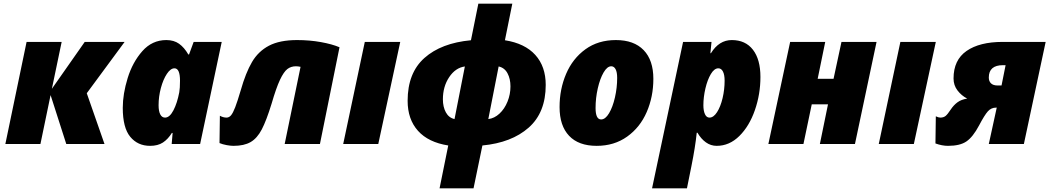

<svg xmlns="http://www.w3.org/2000/svg" viewBox="-20 -780 5687 1040"><path d="M124 -553H314L261 -299L439 -553H655L450 -275L546 0H339L254 -265L199 0H9Z M645 -196Q645 -271 671.5 -357Q698 -443 751 -503Q804 -563 881 -563Q922 -563 950 -543Q978 -523 1000 -485H1004L1029 -553H1181L1064 0H910L915 -60H911Q890 -26 862.5 -8Q835 10 793 10Q726 10 685.5 -39Q645 -88 645 -196ZM951 -280Q955 -302 955 -343Q955 -410 925 -410Q904 -410 884 -380Q864 -350 851.5 -303.5Q839 -257 839 -210Q839 -178 848 -160.5Q857 -143 874 -143Q899 -143 919.5 -182.5Q940 -222 951 -280Z M1169 -5 1171 -153Q1189 -143 1207 -143Q1221 -143 1231.5 -155.5Q1242 -168 1254 -199Q1266 -230 1284 -291Q1311 -386 1345 -444Q1379 -502 1437 -532.5Q1495 -563 1589 -563Q1657 -563 1718 -552Q1779 -541 1819 -524L1713 0H1522L1608 -418Q1594 -421 1583 -421Q1556 -421 1536.5 -406Q1517 -391 1496.5 -347.5Q1476 -304 1451 -218Q1423 -127 1398 -79Q1373 -31 1337.5 -10.5Q1302 10 1245 10Q1229 10 1207.5 6Q1186 2 1169 -5Z M1956 -553H2148L2029 0H1839Z M2408 8Q2300 -9 2244 -71.5Q2188 -134 2188 -234Q2188 -385 2279 -466Q2370 -547 2531 -562L2571 -760H2755L2715 -562Q2823 -545 2879.5 -482.5Q2936 -420 2936 -320Q2936 -170 2843.5 -88.5Q2751 -7 2593 8L2545 240H2361ZM2745 -312Q2745 -353 2729 -383Q2713 -413 2681 -420L2625 -135Q2658 -139 2685.5 -164.5Q2713 -190 2729 -229.5Q2745 -269 2745 -312ZM2498 -420Q2447 -413 2413 -362Q2379 -311 2379 -242Q2379 -201 2395 -171.5Q2411 -142 2442 -135Z M3011 -200Q3011 -297 3046.5 -380Q3082 -463 3151 -513Q3220 -563 3316 -563Q3414 -563 3466.5 -508.5Q3519 -454 3519 -353Q3519 -256 3483 -173Q3447 -90 3377 -40Q3307 10 3212 10Q3114 10 3062.5 -44.5Q3011 -99 3011 -200ZM3323 -358Q3323 -389 3314.5 -405Q3306 -421 3291 -421Q3269 -421 3249.5 -387.5Q3230 -354 3218 -301.5Q3206 -249 3206 -195Q3206 -133 3236 -133Q3259 -133 3279 -166.5Q3299 -200 3311 -252.5Q3323 -305 3323 -358Z M3680 -553H3834L3828 -492H3831Q3875 -563 3944 -563Q4018 -563 4058.5 -510.5Q4099 -458 4099 -363Q4099 -270 4069 -183.5Q4039 -97 3985 -43.5Q3931 10 3862 10Q3830 10 3803.5 -9Q3777 -28 3758 -61H3754Q3746 17 3725 121L3701 240H3512ZM3905 -343Q3905 -375 3896 -392.5Q3887 -410 3871 -410Q3849 -410 3830.5 -379Q3812 -348 3801 -301Q3790 -254 3790 -210Q3790 -180 3798.5 -161.5Q3807 -143 3823 -143Q3845 -143 3864 -172.5Q3883 -202 3894 -248.5Q3905 -295 3905 -343Z M4260 -553H4450L4409 -353H4495L4538 -553H4728L4611 0H4421L4465 -215H4377L4332 0H4142Z M4857 -553H5049L4930 0H4740Z M5047 -3 5049 -150Q5064 -143 5073 -143Q5091 -143 5102 -152Q5113 -161 5130 -187Q5146 -211 5166.5 -226Q5187 -241 5219 -246Q5188 -262 5166.5 -290Q5145 -318 5145 -355Q5145 -455 5215.5 -504Q5286 -553 5411 -553H5644L5526 0H5336L5379 -197H5375Q5349 -197 5331 -177Q5313 -157 5283 -100Q5250 -38 5215 -14Q5180 10 5115 10Q5083 10 5047 -3ZM5405 -317 5427 -427H5413Q5336 -427 5336 -360Q5336 -340 5348 -328.5Q5360 -317 5383 -317Z"/></svg>

Font: Noto Sans Display Black
Style: Italic
Weight: 900
Italic angle: -12°
Designer: Monotype Design team
Foundry: Monotype Imaging Inc.
Version: Version 1.000